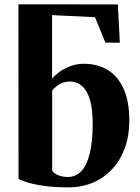

<svg xmlns="http://www.w3.org/2000/svg" viewBox="-20 -838 634 870"><path d="M290.5 11Q222 11 174 3.5Q126 -4 98.5 -13.2Q71 -22.5 64 -27L63.5 -818.5L514 -818L523 -644.5L457.5 -645L410.5 -760L216 -769.5V-480.5Q227.5 -496 248.8 -511.8Q270 -527.5 298.8 -538.2Q327.5 -549 360 -549Q422 -549 468.2 -520.8Q514.5 -492.5 540.2 -435.5Q566 -378.5 566 -291.5Q566 -223.5 545.8 -167.8Q525.5 -112 488.5 -72Q451.5 -32 401 -10.5Q350.5 11 290.5 11ZM287.5 -36Q323 -36 348 -62Q373 -88 386.2 -140.5Q399.5 -193 400 -272Q400.5 -345 387 -387.8Q373.5 -430.5 350 -449.5Q326.5 -468.5 298 -468.5Q277 -468.5 261.2 -461.8Q245.5 -455 234.2 -445.5Q223 -436 216.5 -428V-66Q223 -52.5 243.5 -44.2Q264 -36 287.5 -36Z"/></svg>

Font: Merriweather 72pt ExtraBold
Style: Regular
Weight: 800
Version: Version 2.100